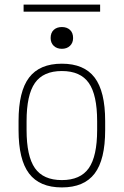

<svg xmlns="http://www.w3.org/2000/svg" viewBox="-20 -808 540 838"><path d="M250 10Q153 10 107 -50.5Q61 -111 61 -240V-280Q61 -409 107 -469.5Q153 -530 250 -530Q347 -530 393 -469.5Q439 -409 439 -280V-240Q439 -111 393 -50.5Q347 10 250 10ZM250 -22Q331 -22 367.5 -74Q404 -126 404 -241V-279Q404 -394 367.5 -446Q331 -498 250 -498Q169 -498 132.5 -446Q96 -394 96 -279V-241Q96 -126 132.5 -74Q169 -22 250 -22ZM250 -595Q228 -595 214.5 -608Q201 -621 201 -642Q201 -665 214.5 -677.5Q228 -690 250 -690Q272 -690 285.5 -677.5Q299 -665 299 -642Q299 -621 285.5 -608Q272 -595 250 -595ZM83 -757V-788H417V-757Z"/></svg>

Font: M PLUS 1 Code ExtraLight
Style: Regular
Weight: 250
Designer: Coji Morishita
Foundry: UNDERFOREST DESIGN
Version: Version 1.002